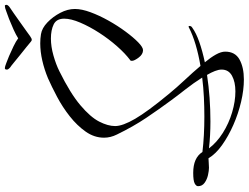

<svg xmlns="http://www.w3.org/2000/svg" viewBox="-137 -851 1026 792"><g transform="rotate(-90 376.0 -455.0)"><path d="M748 -948Q752 -948 752 -940Q750 -933 739 -926Q734 -923 717 -911Q700 -899 679.5 -884.5Q659 -870 643 -858.5Q627 -847 623 -844Q619 -842 615.5 -839.5Q612 -837 608 -837Q604 -837 601 -840Q598 -843 596 -844Q593 -847 578.5 -858.5Q564 -870 546 -884.5Q528 -899 513.5 -911Q499 -923 494 -926Q484 -935 485 -940Q485 -948 491 -948Q497 -948 512 -942Q521 -939 541 -930.5Q561 -922 581.5 -912Q602 -902 614 -893Q628 -902 650 -912Q672 -922 693.5 -930.5Q715 -939 725 -942Q740 -948 748 -948ZM444 38Q401 38 352 26.5Q303 15 256.5 -5.5Q210 -26 173.5 -52Q137 -78 119 -108Q111 -108 101 -107Q91 -106 80 -106Q68 -106 50 -110Q32 -114 18 -124Q4 -134 4 -151Q4 -159 15.5 -165Q27 -171 59 -171Q121 -171 145 -133Q178 -129 215 -127Q252 -125 291 -125Q331 -125 371.5 -127Q412 -129 452 -134Q430 -169 402.5 -204Q375 -239 359 -261Q322 -311 286 -364.5Q250 -418 217 -486Q204 -512 204 -539Q204 -579 229 -614.5Q254 -650 292 -680Q330 -710 372.5 -732.5Q415 -755 449 -770Q485 -785 522 -793.5Q559 -802 593 -802Q613 -802 631 -799Q656 -795 679.5 -772.5Q703 -750 719 -719.5Q735 -689 735 -659Q735 -631 721.5 -594.5Q708 -558 687 -520.5Q666 -483 642 -450.5Q618 -418 597.5 -398Q577 -378 565 -378Q548 -378 534.5 -396Q521 -414 521 -424Q521 -430 524 -431Q551 -451 581 -485Q611 -519 636.5 -558.5Q662 -598 678.5 -636.5Q695 -675 695 -703Q695 -735 671.5 -746.5Q648 -758 613 -758Q580 -758 543 -747.5Q506 -737 478 -723Q387 -678 338 -636.5Q289 -595 270.5 -559Q252 -523 252 -493Q252 -462 282 -410.5Q312 -359 384 -272Q411 -239 442.5 -205.5Q474 -172 500 -141Q547 -149 587.5 -161Q628 -173 659 -189Q660 -190 662 -190Q665 -190 665 -187Q665 -179 658 -175Q636 -159 599 -146Q562 -133 515 -123Q535 -99 547 -77.5Q559 -56 559 -39Q559 2 526.5 20Q494 38 444 38ZM395 3Q434 3 459.5 -11Q485 -25 485 -54Q485 -66 479 -81.5Q473 -97 463 -114Q370 -100 271 -100Q213 -100 160 -106Q184 -74 223.5 -49Q263 -24 308.5 -10.5Q354 3 395 3Z"/></g></svg>

Font: Comforter
Style: Regular
Weight: 400
Designer: Robert E. Leuschke
Foundry: Robert E. Leuschke
Version: Version 1.013; ttfautohint (v1.8.3)